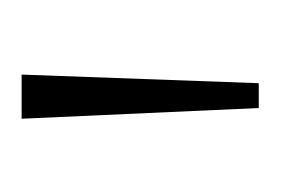

<svg xmlns="http://www.w3.org/2000/svg" viewBox="-60 -694 255 174"><g transform="rotate(-90 67.0 -606.5)"><path d="M86.9 -713.9 79.1 -499H56.6L46.9 -713.9Z"/></g></svg>

Font: Koh Santepheap Thin
Style: Regular
Weight: 100
Designer: Danh Hong
Version: Version 2.002; ttfautohint (v1.8.3)